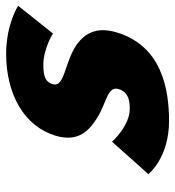

<svg xmlns="http://www.w3.org/2000/svg" viewBox="8 -576 583 640"><g transform="rotate(-90 300.0 -256.5)"><path d="M440.2 -528C305.2 -528 198.4 -468 167.1 -363C144.2 -286 185.4 -250 229.4 -223C278.5 -193 333.6 -190 322.6 -153C312.4 -119 281.5 -116 256.5 -116C199.5 -116 147.1 -175 147.1 -175L39.1 -54C39.1 -54 92.5 15 216.5 15C321.5 15 466.7 -9 511.6 -160C542.9 -265 466.2 -303 404.5 -324C364.6 -338 331 -346 339.1 -373C346.2 -397 364.3 -404 403.3 -404C457.3 -404 507.8 -372 507.8 -372L600.3 -488C600.3 -488 539.2 -528 440.2 -528Z"/></g></svg>

Font: Hussar
Style: BdOblThree
Weight: 700
Foundry: Cannot Into Space Fonts
Version: Version 2.00